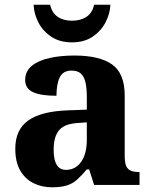

<svg xmlns="http://www.w3.org/2000/svg" viewBox="-20 -786 645 816"><path d="M201 10Q157 10 121.5 -8Q86 -26 65.5 -62Q45 -98 45 -154Q45 -235 100 -274Q155 -313 268 -317L349 -320V-373Q349 -410 343.5 -435Q338 -460 324 -473Q310 -486 284 -486Q248 -486 234 -457.5Q220 -429 220 -379Q153 -379 120 -394.5Q87 -410 87 -446Q87 -483 115 -506Q143 -529 190.5 -539.5Q238 -550 296 -550Q403 -550 456.5 -512Q510 -474 510 -380V-125Q510 -97 515.5 -82.5Q521 -68 534 -61.5Q547 -55 570 -55H573V0H380L359 -66H349Q327 -40 307.5 -22.5Q288 -5 263 2.5Q238 10 201 10ZM261 -64Q288 -64 308 -80Q328 -96 338.5 -124.5Q349 -153 349 -190V-266L307 -263Q269 -260 248 -247Q227 -234 217.5 -209.5Q208 -185 208 -150Q208 -107 221 -85.5Q234 -64 261 -64ZM285.8 -606Q233 -606 197 -630.5Q161 -655 142.5 -692Q124 -729 123 -766H193Q200.9 -731.1 225.2 -714.6Q249.4 -698 286 -698Q323 -698 347.7 -714.6Q372.4 -731.1 380 -766H449Q448 -729 429 -692Q410 -655 374.3 -630.5Q338.6 -606 285.8 -606Z"/></svg>

Font: Noto Serif Hentaigana EL
Style: Regular
Weight: 400
Designer: Kazuhiro Yamada
Foundry: nipponia
Version: Version 1.000